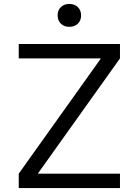

<svg xmlns="http://www.w3.org/2000/svg" viewBox="-20 -953 703 973"><path d="M75 0V-73L490 -655V-657H75V-730H588V-657L173 -75V-73H588V0ZM331 -817Q305 -817 288.5 -833Q272 -849 272 -875Q272 -901 288.5 -917Q305 -933 331 -933Q358 -933 374.5 -917Q391 -901 391 -875Q391 -849 374.5 -833Q358 -817 331 -817Z"/></svg>

Font: M PLUS 2
Style: Regular
Weight: 400
Designer: Coji Morishita
Foundry: UNDERFOREST DESIGN
Version: Version 1.001